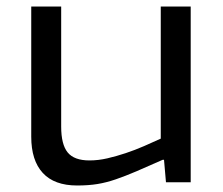

<svg xmlns="http://www.w3.org/2000/svg" viewBox="-20 -560 686 590"><path d="M217 10Q147 10 111.5 -28.5Q76 -67 76 -140V-540H168V-171Q168 -116 188 -91.5Q208 -67 255 -67Q282 -67 310 -73.5Q338 -80 366.5 -89.5Q395 -99 422.5 -111Q450 -123 474 -134V-540H566V0H490L484 -69H480Q433 -48 399 -33.5Q365 -19 336 -9Q307 1 279.5 5.5Q252 10 217 10Z"/></svg>

Font: Encode Sans Wide
Style: Regular
Weight: 400
Designer: Pablo Impallari, Andres Torresi
Foundry: Pablo Impallari, Andres Torresi
Version: Version 1.000; ttfautohint (v1.00) -l 8 -r 50 -G 200 -x 14 -